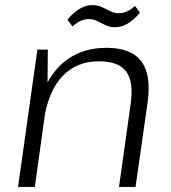

<svg xmlns="http://www.w3.org/2000/svg" viewBox="-20 -735 671 755"><path d="M494 -328Q506 -414 476 -454Q446 -494 369 -494Q281 -494 225 -435Q176 -382 157 -288L117 0H51L127 -540H168L167 -411Q187 -447 213 -474Q285 -547 399 -547Q496 -547 536 -493.5Q576 -440 560 -329L513 0H448ZM245 -658Q269 -686 293.5 -700.5Q318 -715 342 -715Q364 -715 381 -707L414 -691Q430 -683 447 -683Q463 -683 479 -690Q495 -697 511 -712L530 -685Q507 -657 482.5 -642.5Q458 -628 433 -628Q412 -628 395 -636Q378 -644 362.5 -652Q347 -660 329 -660Q313 -660 297.5 -653Q282 -646 265 -631Z"/></svg>

Font: Pathway Extreme 8pt Thin 12pt ExtraLight
Style: Italic
Weight: 250
Italic angle: -8°
Version: Version 1.001;gftools[0.9.26]